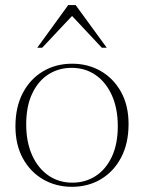

<svg xmlns="http://www.w3.org/2000/svg" viewBox="-20 -710 555 740"><path d="M259 -6Q309 -6 348.5 -31.5Q388 -57 411 -105.8Q434 -154.5 434 -224Q434 -291.5 411.5 -342Q389 -392.5 349 -420.5Q309 -448.5 256 -448.5Q206 -448.5 166.5 -423.2Q127 -398 104 -349.2Q81 -300.5 81 -230.5Q81 -163 103.5 -112.5Q126 -62 166.2 -34Q206.5 -6 259 -6ZM257 10Q196.5 10 147 -18.2Q97.5 -46.5 68.5 -99Q39.5 -151.5 39.5 -223Q39.5 -297.5 68 -351.8Q96.5 -406 146 -435.2Q195.5 -464.5 258 -464.5Q319 -464.5 368.2 -436.2Q417.5 -408 446.5 -355.8Q475.5 -303.5 475.5 -232Q475.5 -157.5 447 -103.2Q418.5 -49 369.2 -19.5Q320 10 257 10ZM123.5 -526 243 -690.5H271.5L391.5 -526H372.5L246 -661H269.5L142.5 -526Z"/></svg>

Font: Newsreader 36pt ExtraLight
Style: Regular
Weight: 250
Designer: Hugues Gentile
Foundry: Production Type
Version: Version 1.003